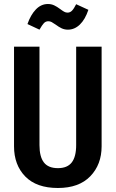

<svg xmlns="http://www.w3.org/2000/svg" viewBox="-20 -924 577 958"><path d="M487 -194Q487 -103 430.5 -44.5Q374 14 269 14Q162 14 106 -43.5Q50 -101 50 -194V-691H177V-200Q177 -142 199 -113.5Q221 -85 269 -85Q316 -85 338 -113.5Q360 -142 360 -200V-691H487ZM258 -801Q245 -810 237.5 -814Q230 -818 221 -818Q208 -818 199 -808.5Q190 -799 177 -776L117 -804Q133 -850 159 -877Q185 -904 219 -904Q236 -904 250 -897.5Q264 -891 280 -879Q292 -870 300 -865.5Q308 -861 317 -861Q330 -861 339.5 -871Q349 -881 360 -903L421 -875Q405 -827 378.5 -801.5Q352 -776 319 -776Q302 -776 288 -782.5Q274 -789 258 -801Z"/></svg>

Font: Fira Sans Extra Condensed Medium
Style: Regular
Weight: 500
Width: 1
Designer: Carrois Corporate & Edenspiekermann AG
Foundry: Carrois Corporate GbR & Edenspiekermann AG
Version: Version 4.203